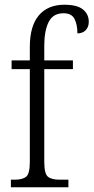

<svg xmlns="http://www.w3.org/2000/svg" viewBox="-20 -791 395 811"><path d="M26 0V-32H42Q75 -32 90.5 -44.5Q106 -57 106 -108V-499H29V-536H106V-593Q106 -681 144 -726Q182 -771 252 -771Q306 -771 330.5 -751Q355 -731 355 -699Q355 -677 342 -663.5Q329 -650 307 -650Q307 -686 295 -710.5Q283 -735 248 -735Q204 -735 185.5 -698Q167 -661 167 -598V-536H288V-499H167V-108Q167 -57 182.5 -44.5Q198 -32 232 -32H269V0Z"/></svg>

Font: Noto Serif Tamil Condensed Light
Style: Regular
Weight: 300
Width: 3
Designer: Indian Type Foundry, Tom Grace, and the Monotype Design Team
Foundry: Monotype Imaging Inc.
Version: Version 2.004; ttfautohint (v1.8.4.7-5d5b)